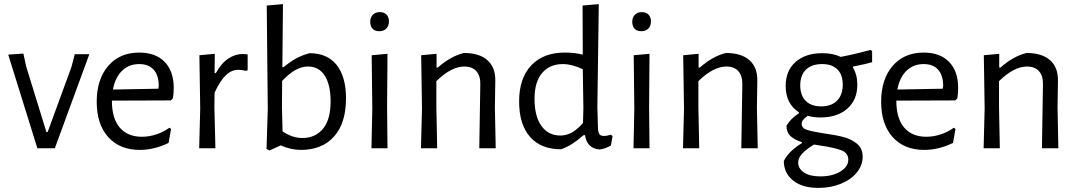

<svg xmlns="http://www.w3.org/2000/svg" viewBox="-20 -722 5246 935"><path d="M107 -400 206 -79H212L328 -396L344 -458H415L247 0H162L20 -456L94 -461Z M525 -232V-230Q525 -146 563 -101Q601 -56 671 -56Q706 -56 741 -67.5Q776 -79 805 -100L813 -94L801 -26Q731 8 661 8Q563 8 507 -54.5Q451 -117 451 -226Q451 -336 507 -401Q563 -466 658 -466Q738 -466 782 -420.5Q826 -375 826 -294Q826 -267 822 -243L812 -233ZM530 -286 751 -290 753 -304Q753 -355 728.5 -382.5Q704 -410 658 -410Q608 -410 574.5 -377.5Q541 -345 530 -286Z M1186 -457V-380L1177 -377Q1160 -382 1140 -382Q1107 -382 1079.5 -355.5Q1052 -329 1025 -271L1024 -201L1029 0H950L955 -194L951 -453L1026 -460L1025 -366H1031Q1059 -416 1093 -437.5Q1127 -459 1160 -459Q1172 -459 1186 -457Z M1665 -243Q1665 -123 1607 -57.5Q1549 8 1445 8Q1397 8 1347 -14L1292 11L1278 3L1284 -192L1279 -695L1358 -702L1355 -395H1361Q1395 -423 1423 -438Q1451 -453 1487 -463Q1574 -463 1619.5 -405.5Q1665 -348 1665 -243ZM1590 -228Q1590 -309 1561.5 -353.5Q1533 -398 1480 -398Q1449 -398 1418.5 -381Q1388 -364 1354 -328L1353 -201L1356 -82Q1404 -50 1452 -50Q1516 -50 1553 -95Q1590 -140 1590 -228Z M1793 -194 1790 -453 1867 -460 1865 -201 1867 0H1789ZM1874 -618Q1874 -596 1861.5 -583Q1849 -570 1827 -570Q1806 -570 1794.5 -582Q1783 -594 1783 -616Q1783 -637 1795.5 -650Q1808 -663 1830 -663Q1850 -663 1862 -651Q1874 -639 1874 -618Z M2319 -311Q2320 -352 2300 -375Q2280 -398 2241 -398Q2178 -398 2105 -327V-201L2109 0H2030L2035 -194L2031 -453L2106 -460V-393H2112Q2174 -448 2239 -464Q2314 -464 2353.5 -429Q2393 -394 2392 -329L2390 -199L2394 0H2314Z M2889 -201 2892 -98Q2893 -77 2899 -68.5Q2905 -60 2921 -60Q2937 -60 2955 -66L2963 -59L2955 -14Q2928 3 2899 6Q2868 3 2850.5 -15Q2833 -33 2829 -64H2822Q2792 -38 2768 -22.5Q2744 -7 2713 5Q2614 5 2561 -55.5Q2508 -116 2508 -228Q2508 -341 2567 -403.5Q2626 -466 2730 -466Q2777 -466 2818 -456L2817 -695L2896 -702ZM2583 -241Q2583 -156 2616.5 -109Q2650 -62 2709 -62Q2737 -62 2763.5 -76Q2790 -90 2819 -123L2821 -195L2818 -385Q2765 -410 2721 -410Q2657 -410 2620 -366.5Q2583 -323 2583 -241Z M3069 -194 3066 -453 3143 -460 3141 -201 3143 0H3065ZM3150 -618Q3150 -596 3137.5 -583Q3125 -570 3103 -570Q3082 -570 3070.5 -582Q3059 -594 3059 -616Q3059 -637 3071.5 -650Q3084 -663 3106 -663Q3126 -663 3138 -651Q3150 -639 3150 -618Z M3595 -311Q3596 -352 3576 -375Q3556 -398 3517 -398Q3454 -398 3381 -327V-201L3385 0H3306L3311 -194L3307 -453L3382 -460V-393H3388Q3450 -448 3515 -464Q3590 -464 3629.5 -429Q3669 -394 3668 -329L3666 -199L3670 0H3590Z M4135 -398 4133 -394Q4155 -359 4155 -309Q4155 -236 4106.5 -193Q4058 -150 3975 -150Q3942 -150 3913 -158Q3896 -145 3890 -137Q3884 -129 3884 -119Q3884 -98 3910 -89.5Q3936 -81 3995 -72Q4053 -64 4090 -54Q4127 -44 4154 -21.5Q4181 1 4181 41Q4181 83 4152.5 118Q4124 153 4074.5 173Q4025 193 3966 193Q3886 193 3841.5 156.5Q3797 120 3797 62Q3821 14 3885 -25V-30Q3849 -41 3829.5 -59.5Q3810 -78 3810 -110Q3831 -145 3871 -171V-175Q3839 -195 3822.5 -227.5Q3806 -260 3806 -303Q3806 -378 3854.5 -420.5Q3903 -463 3984 -463Q4037 -463 4074 -445Q4143 -458 4219 -479L4227 -473V-419Q4196 -410 4135 -398ZM4084 -310Q4084 -358 4058 -384Q4032 -410 3983 -410Q3933 -410 3905 -383Q3877 -356 3877 -306Q3877 -258 3903.5 -231Q3930 -204 3979 -204Q4029 -204 4056.5 -232Q4084 -260 4084 -310ZM3976 -13 3944 -18Q3906 5 3886.5 26Q3867 47 3867 70Q3867 99 3895.5 118Q3924 137 3975 137Q4033 137 4072 113.5Q4111 90 4111 56Q4111 23 4077.5 10Q4044 -3 3976 -13Z M4345 -232V-230Q4345 -146 4383 -101Q4421 -56 4491 -56Q4526 -56 4561 -67.5Q4596 -79 4625 -100L4633 -94L4621 -26Q4551 8 4481 8Q4383 8 4327 -54.5Q4271 -117 4271 -226Q4271 -336 4327 -401Q4383 -466 4478 -466Q4558 -466 4602 -420.5Q4646 -375 4646 -294Q4646 -267 4642 -243L4632 -233ZM4350 -286 4571 -290 4573 -304Q4573 -355 4548.5 -382.5Q4524 -410 4478 -410Q4428 -410 4394.5 -377.5Q4361 -345 4350 -286Z M5059 -311Q5060 -352 5040 -375Q5020 -398 4981 -398Q4918 -398 4845 -327V-201L4849 0H4770L4775 -194L4771 -453L4846 -460V-393H4852Q4914 -448 4979 -464Q5054 -464 5093.5 -429Q5133 -394 5132 -329L5130 -199L5134 0H5054Z"/></svg>

Font: Alegreya Sans
Style: Regular
Weight: 400
Designer: Juan Pablo del Peral
Foundry: Huerta Tipografica
Version: Version 2.008; ttfautohint (v1.6)